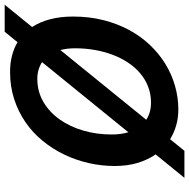

<svg xmlns="http://www.w3.org/2000/svg" viewBox="-14 -768 820 833"><g transform="rotate(-90 396.5 -351.0)"><path d="M368.2 -106.4Q405.3 -106.4 437.5 -118.9Q469.7 -131.3 495.8 -153.6Q522 -175.8 542.2 -206.5Q562.5 -237.3 576.2 -273.7Q589.8 -310.1 596.9 -351.1Q604 -392.1 604 -435.1Q604 -471.7 596.2 -499.5L293.9 -127Q324.7 -106.4 368.2 -106.4ZM230 -277.3Q230 -236.8 239.7 -204.6L543.9 -579.1Q528.8 -588.9 510.7 -594.2Q492.7 -599.6 471.7 -599.6Q416.5 -599.6 371.8 -573.5Q327.1 -547.4 295.7 -503.2Q264.2 -459 247.1 -400.6Q230 -342.3 230 -277.3ZM793 -741.2 696.3 -622.1Q741.7 -552.2 741.7 -444.8Q741.7 -374.5 726.3 -313.5Q710.9 -252.4 683.6 -201.7Q656.2 -150.9 618.4 -111.1Q580.6 -71.3 535.9 -43.9Q491.2 -16.6 440.9 -2.2Q390.6 12.2 338.4 12.2Q301.8 12.2 269.5 2.9Q237.3 -6.3 209.5 -23.4L159.2 38.6H42L143.6 -86.4Q119.6 -121.1 106.4 -165.5Q93.3 -210 93.3 -263.2Q93.3 -320.8 106 -376.7Q118.7 -432.6 143.1 -483.2Q167.5 -533.7 202.6 -576.7Q237.8 -619.6 283.2 -650.9Q328.6 -682.1 383.3 -700Q438 -717.8 501 -717.8Q539.6 -717.8 571.8 -709.5Q604 -701.2 630.4 -685.5L675.8 -741.2Z"/></g></svg>

Font: Andika New Basic
Style: Bold Italic
Weight: 700
Italic angle: -14°
Designer: Victor Gaultney, Annie Olsen, Pablo Ugerman
Foundry: SIL International
Version: Version 5.500